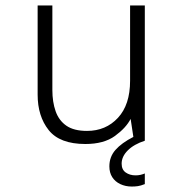

<svg xmlns="http://www.w3.org/2000/svg" viewBox="-20 -516 672 704"><path d="M293 12Q199 12 158.5 -39Q118 -90 118 -169V-496H172V-186Q172 -142 184 -108Q196 -74 223.5 -55Q251 -36 299 -36Q368 -36 412.5 -84Q457 -132 457 -220V-496H511V0Q471 13 448.5 35.5Q426 58 426 84Q426 106 441 116.5Q456 127 477 127Q487 127 495.5 125Q504 123 511 120V159Q496 165 485.5 166.5Q475 168 463 168Q440 168 421 159Q402 150 391.5 133.5Q381 117 381 94Q381 59 403.5 33.5Q426 8 469 -14L459 -80Q442 -47 401.5 -17.5Q361 12 293 12Z"/></svg>

Font: Atkinson Hyperlegible Mono ExtraLight
Style: Regular
Weight: 200
Monospace: yes
Designer: Elliott Scott, Megan Eiswerth, Linus Boman, Theodore Petrosky, Letters from Sweden
Foundry: Applied Design Works, Letters from Sweden
Version: Version 2.001